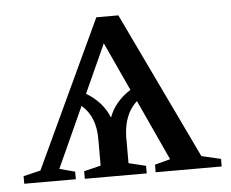

<svg xmlns="http://www.w3.org/2000/svg" viewBox="-41 -509 670 556"><g transform="rotate(-5 294.5 -231.5)"><path d="M364 0H184V-22L233 -34V-112Q233 -177 193 -211L113 -35L158 -23V-1H8V-23L58 -35L258 -463H322L526 -36L582 -23V-1H390V-23L435 -35L354 -211Q316 -177 314 -112V-34L364 -22ZM273 -386 209 -245Q257 -216 275 -170Q292 -216 338 -245Z"/></g></svg>

Font: Libra Serif Modern
Style: Regular
Weight: 400
Designer: Stefan Peev, Context Ltd
Foundry: Stefan Peev, Context Ltd
Version: Version 1.000